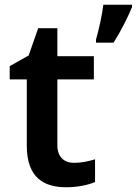

<svg xmlns="http://www.w3.org/2000/svg" viewBox="-20 -780 577 810"><path d="M537 -750V-760H416C411 -717 396 -651 385 -613V-600H459C491 -650 520 -709 537 -750ZM293 -93C251 -93 222 -117 222 -167V-445H376V-543H222V-661H141L101 -546L21 -501V-445H93V-166C93 -29 166 10 260 10C308 10 353 0 381 -12V-108C355 -100 324 -93 293 -93Z"/></svg>

Font: Noto Kufi Arabic SemiBold
Style: Regular
Weight: 600
Designer: Monotype Design Team, David Williams, Khaled Hosny
Foundry: Google LLC
Version: Version 2.109